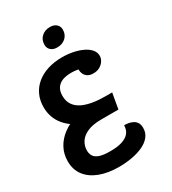

<svg xmlns="http://www.w3.org/2000/svg" viewBox="-315 -1084 1543 1719"><g transform="rotate(-30 456.5 -224.5)"><path d="M613 25Q448 25 327.5 -17.5Q207 -60 141.5 -139.5Q76 -219 76 -328Q76 -398 102.5 -454.5Q129 -511 178 -551Q227 -591 294 -612Q361 -633 442 -633Q501 -633 554.5 -622Q608 -611 650.5 -590.5Q693 -570 717.5 -541Q742 -512 742 -477Q742 -449 726 -424Q710 -399 682 -383Q654 -367 616 -367Q579 -367 557 -381.5Q535 -396 525.5 -417.5Q516 -439 516 -459Q516 -470 518 -479Q520 -488 524 -495L556 -457Q531 -463 501.5 -467.5Q472 -472 442 -472Q410 -472 379.5 -465.5Q349 -459 325 -443Q301 -427 287 -399.5Q273 -372 273 -331Q273 -286 289.5 -254Q306 -222 334 -200.5Q362 -179 397.5 -166Q433 -153 471 -146.5Q509 -140 546 -138Q583 -136 613 -136H674L646 25ZM397 473Q283 473 198.5 441Q114 409 67.5 348Q21 287 21 200Q21 126 54 64.5Q87 3 147 -42Q207 -87 288.5 -111.5Q370 -136 467 -136H646V25H467Q382 25 326.5 49Q271 73 244.5 113.5Q218 154 218 202Q218 236 234 261Q250 286 289 299Q328 312 396 312Q472 312 517 297.5Q562 283 584 261Q606 239 613 215Q620 191 620 172Q638 172 661 175.5Q684 179 706 189.5Q728 200 742 221Q756 242 756 278Q756 329 726 366Q696 403 645 426.5Q594 450 529.5 461.5Q465 473 397 473ZM451 -730Q410 -730 386 -751.5Q362 -773 362 -807Q362 -859 396.5 -890.5Q431 -922 483 -922Q524 -922 548.5 -900.5Q573 -879 573 -844Q573 -793 538.5 -761.5Q504 -730 451 -730Z"/></g></svg>

Font: Lemonada
Style: Regular
Weight: 400
Designer: Mohamed Gaber (Arabic), Eduardo Tunni (Latin)
Foundry: Kief Type Foundry
Version: Version 4.005